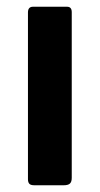

<svg xmlns="http://www.w3.org/2000/svg" viewBox="-20 -550 296 570"><path d="M193 -22Q193 -10 187.5 -5Q182 0 169 0H82Q71 0 67 -4.5Q63 -9 63 -18V-513Q63 -530 78 -530H179Q193 -530 193 -514Z"/></svg>

Font: Libre Franklin Thin SemiBold
Style: Regular
Weight: 600
Version: Version 3.000